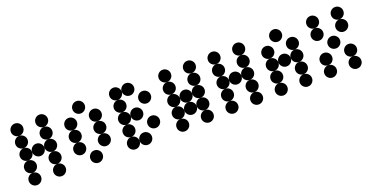

<svg xmlns="http://www.w3.org/2000/svg" viewBox="-27 -1344 3882 2003"><g transform="rotate(-20 1914.0 -342.0)"><path d="M205.1 -615.2Q205.1 -586.9 185.1 -566.9Q165 -546.9 136.7 -546.9Q108.4 -546.9 88.4 -566.9Q68.4 -586.9 68.4 -615.2Q68.4 -643.6 88.4 -663.6Q108.4 -683.6 136.7 -683.6Q165 -683.6 185.1 -663.6Q205.1 -643.6 205.1 -615.2ZM478.5 -615.2Q478.5 -586.9 458.5 -566.9Q438.5 -546.9 410.2 -546.9Q381.8 -546.9 361.8 -566.9Q341.8 -586.9 341.8 -615.2Q341.8 -643.6 361.8 -663.6Q381.8 -683.6 410.2 -683.6Q438.5 -683.6 458.5 -663.6Q478.5 -643.6 478.5 -615.2ZM205.1 -478.5Q205.1 -450.2 185.1 -430.2Q165 -410.2 136.7 -410.2Q108.4 -410.2 88.4 -430.2Q68.4 -450.2 68.4 -478.5Q68.4 -506.8 88.4 -526.9Q108.4 -546.9 136.7 -546.9Q165 -546.9 185.1 -526.9Q205.1 -506.8 205.1 -478.5ZM478.5 -478.5Q478.5 -450.2 458.5 -430.2Q438.5 -410.2 410.2 -410.2Q381.8 -410.2 361.8 -430.2Q341.8 -450.2 341.8 -478.5Q341.8 -506.8 361.8 -526.9Q381.8 -546.9 410.2 -546.9Q438.5 -546.9 458.5 -526.9Q478.5 -506.8 478.5 -478.5ZM205.1 -341.8Q205.1 -313.5 185.1 -293.5Q165 -273.4 136.7 -273.4Q108.4 -273.4 88.4 -293.5Q68.4 -313.5 68.4 -341.8Q68.4 -370.1 88.4 -390.1Q108.4 -410.2 136.7 -410.2Q165 -410.2 185.1 -390.1Q205.1 -370.1 205.1 -341.8ZM341.8 -341.8Q341.8 -313.5 321.8 -293.5Q301.8 -273.4 273.4 -273.4Q245.1 -273.4 225.1 -293.5Q205.1 -313.5 205.1 -341.8Q205.1 -370.1 225.1 -390.1Q245.1 -410.2 273.4 -410.2Q301.8 -410.2 321.8 -390.1Q341.8 -370.1 341.8 -341.8ZM478.5 -341.8Q478.5 -313.5 458.5 -293.5Q438.5 -273.4 410.2 -273.4Q381.8 -273.4 361.8 -293.5Q341.8 -313.5 341.8 -341.8Q341.8 -370.1 361.8 -390.1Q381.8 -410.2 410.2 -410.2Q438.5 -410.2 458.5 -390.1Q478.5 -370.1 478.5 -341.8ZM205.1 -205.1Q205.1 -176.8 185.1 -156.7Q165 -136.7 136.7 -136.7Q108.4 -136.7 88.4 -156.7Q68.4 -176.8 68.4 -205.1Q68.4 -233.4 88.4 -253.4Q108.4 -273.4 136.7 -273.4Q165 -273.4 185.1 -253.4Q205.1 -233.4 205.1 -205.1ZM478.5 -205.1Q478.5 -176.8 458.5 -156.7Q438.5 -136.7 410.2 -136.7Q381.8 -136.7 361.8 -156.7Q341.8 -176.8 341.8 -205.1Q341.8 -233.4 361.8 -253.4Q381.8 -273.4 410.2 -273.4Q438.5 -273.4 458.5 -253.4Q478.5 -233.4 478.5 -205.1ZM205.1 -68.4Q205.1 -40 185.1 -20Q165 0 136.7 0Q108.4 0 88.4 -20Q68.4 -40 68.4 -68.4Q68.4 -96.7 88.4 -116.7Q108.4 -136.7 136.7 -136.7Q165 -136.7 185.1 -116.7Q205.1 -96.7 205.1 -68.4ZM478.5 -68.4Q478.5 -40 458.5 -20Q438.5 0 410.2 0Q381.8 0 361.8 -20Q341.8 -40 341.8 -68.4Q341.8 -96.7 361.8 -116.7Q381.8 -136.7 410.2 -136.7Q438.5 -136.7 458.5 -116.7Q478.5 -96.7 478.5 -68.4Z M888.7 -615.2Q888.7 -586.9 868.7 -566.9Q848.6 -546.9 820.3 -546.9Q792 -546.9 772 -566.9Q752 -586.9 752 -615.2Q752 -643.6 772 -663.6Q792 -683.6 820.3 -683.6Q848.6 -683.6 868.7 -663.6Q888.7 -643.6 888.7 -615.2ZM752 -478.5Q752 -450.2 731.9 -430.2Q711.9 -410.2 683.6 -410.2Q655.3 -410.2 635.3 -430.2Q615.2 -450.2 615.2 -478.5Q615.2 -506.8 635.3 -526.9Q655.3 -546.9 683.6 -546.9Q711.9 -546.9 731.9 -526.9Q752 -506.8 752 -478.5ZM1025.4 -478.5Q1025.4 -450.2 1005.4 -430.2Q985.4 -410.2 957 -410.2Q928.7 -410.2 908.7 -430.2Q888.7 -450.2 888.7 -478.5Q888.7 -506.8 908.7 -526.9Q928.7 -546.9 957 -546.9Q985.4 -546.9 1005.4 -526.9Q1025.4 -506.8 1025.4 -478.5ZM752 -341.8Q752 -313.5 731.9 -293.5Q711.9 -273.4 683.6 -273.4Q655.3 -273.4 635.3 -293.5Q615.2 -313.5 615.2 -341.8Q615.2 -370.1 635.3 -390.1Q655.3 -410.2 683.6 -410.2Q711.9 -410.2 731.9 -390.1Q752 -370.1 752 -341.8ZM1025.4 -341.8Q1025.4 -313.5 1005.4 -293.5Q985.4 -273.4 957 -273.4Q928.7 -273.4 908.7 -293.5Q888.7 -313.5 888.7 -341.8Q888.7 -370.1 908.7 -390.1Q928.7 -410.2 957 -410.2Q985.4 -410.2 1005.4 -390.1Q1025.4 -370.1 1025.4 -341.8ZM752 -205.1Q752 -176.8 731.9 -156.7Q711.9 -136.7 683.6 -136.7Q655.3 -136.7 635.3 -156.7Q615.2 -176.8 615.2 -205.1Q615.2 -233.4 635.3 -253.4Q655.3 -273.4 683.6 -273.4Q711.9 -273.4 731.9 -253.4Q752 -233.4 752 -205.1ZM1025.4 -205.1Q1025.4 -176.8 1005.4 -156.7Q985.4 -136.7 957 -136.7Q928.7 -136.7 908.7 -156.7Q888.7 -176.8 888.7 -205.1Q888.7 -233.4 908.7 -253.4Q928.7 -273.4 957 -273.4Q985.4 -273.4 1005.4 -253.4Q1025.4 -233.4 1025.4 -205.1ZM888.7 -68.4Q888.7 -40 868.7 -20Q848.6 0 820.3 0Q792 0 772 -20Q752 -40 752 -68.4Q752 -96.7 772 -116.7Q792 -136.7 820.3 -136.7Q848.6 -136.7 868.7 -116.7Q888.7 -96.7 888.7 -68.4Z M1298.8 -615.2Q1298.8 -586.9 1278.8 -566.9Q1258.8 -546.9 1230.5 -546.9Q1202.1 -546.9 1182.1 -566.9Q1162.1 -586.9 1162.1 -615.2Q1162.1 -643.6 1182.1 -663.6Q1202.1 -683.6 1230.5 -683.6Q1258.8 -683.6 1278.8 -663.6Q1298.8 -643.6 1298.8 -615.2ZM1435.5 -615.2Q1435.5 -586.9 1415.5 -566.9Q1395.5 -546.9 1367.2 -546.9Q1338.9 -546.9 1318.8 -566.9Q1298.8 -586.9 1298.8 -615.2Q1298.8 -643.6 1318.8 -663.6Q1338.9 -683.6 1367.2 -683.6Q1395.5 -683.6 1415.5 -663.6Q1435.5 -643.6 1435.5 -615.2ZM1298.8 -478.5Q1298.8 -450.2 1278.8 -430.2Q1258.8 -410.2 1230.5 -410.2Q1202.1 -410.2 1182.1 -430.2Q1162.1 -450.2 1162.1 -478.5Q1162.1 -506.8 1182.1 -526.9Q1202.1 -546.9 1230.5 -546.9Q1258.8 -546.9 1278.8 -526.9Q1298.8 -506.8 1298.8 -478.5ZM1572.3 -478.5Q1572.3 -450.2 1552.2 -430.2Q1532.2 -410.2 1503.9 -410.2Q1475.6 -410.2 1455.6 -430.2Q1435.5 -450.2 1435.5 -478.5Q1435.5 -506.8 1455.6 -526.9Q1475.6 -546.9 1503.9 -546.9Q1532.2 -546.9 1552.2 -526.9Q1572.3 -506.8 1572.3 -478.5ZM1298.8 -341.8Q1298.8 -313.5 1278.8 -293.5Q1258.8 -273.4 1230.5 -273.4Q1202.1 -273.4 1182.1 -293.5Q1162.1 -313.5 1162.1 -341.8Q1162.1 -370.1 1182.1 -390.1Q1202.1 -410.2 1230.5 -410.2Q1258.8 -410.2 1278.8 -390.1Q1298.8 -370.1 1298.8 -341.8ZM1435.5 -341.8Q1435.5 -313.5 1415.5 -293.5Q1395.5 -273.4 1367.2 -273.4Q1338.9 -273.4 1318.8 -293.5Q1298.8 -313.5 1298.8 -341.8Q1298.8 -370.1 1318.8 -390.1Q1338.9 -410.2 1367.2 -410.2Q1395.5 -410.2 1415.5 -390.1Q1435.5 -370.1 1435.5 -341.8ZM1298.8 -205.1Q1298.8 -176.8 1278.8 -156.7Q1258.8 -136.7 1230.5 -136.7Q1202.1 -136.7 1182.1 -156.7Q1162.1 -176.8 1162.1 -205.1Q1162.1 -233.4 1182.1 -253.4Q1202.1 -273.4 1230.5 -273.4Q1258.8 -273.4 1278.8 -253.4Q1298.8 -233.4 1298.8 -205.1ZM1572.3 -205.1Q1572.3 -176.8 1552.2 -156.7Q1532.2 -136.7 1503.9 -136.7Q1475.6 -136.7 1455.6 -156.7Q1435.5 -176.8 1435.5 -205.1Q1435.5 -233.4 1455.6 -253.4Q1475.6 -273.4 1503.9 -273.4Q1532.2 -273.4 1552.2 -253.4Q1572.3 -233.4 1572.3 -205.1ZM1298.8 -68.4Q1298.8 -40 1278.8 -20Q1258.8 0 1230.5 0Q1202.1 0 1182.1 -20Q1162.1 -40 1162.1 -68.4Q1162.1 -96.7 1182.1 -116.7Q1202.1 -136.7 1230.5 -136.7Q1258.8 -136.7 1278.8 -116.7Q1298.8 -96.7 1298.8 -68.4ZM1435.5 -68.4Q1435.5 -40 1415.5 -20Q1395.5 0 1367.2 0Q1338.9 0 1318.8 -20Q1298.8 -40 1298.8 -68.4Q1298.8 -96.7 1318.8 -116.7Q1338.9 -136.7 1367.2 -136.7Q1395.5 -136.7 1415.5 -116.7Q1435.5 -96.7 1435.5 -68.4Z M1845.7 -615.2Q1845.7 -586.9 1825.7 -566.9Q1805.7 -546.9 1777.3 -546.9Q1749 -546.9 1729 -566.9Q1709 -586.9 1709 -615.2Q1709 -643.6 1729 -663.6Q1749 -683.6 1777.3 -683.6Q1805.7 -683.6 1825.7 -663.6Q1845.7 -643.6 1845.7 -615.2ZM2119.1 -615.2Q2119.1 -586.9 2099.1 -566.9Q2079.1 -546.9 2050.8 -546.9Q2022.5 -546.9 2002.4 -566.9Q1982.4 -586.9 1982.4 -615.2Q1982.4 -643.6 2002.4 -663.6Q2022.5 -683.6 2050.8 -683.6Q2079.1 -683.6 2099.1 -663.6Q2119.1 -643.6 2119.1 -615.2ZM1845.7 -478.5Q1845.7 -450.2 1825.7 -430.2Q1805.7 -410.2 1777.3 -410.2Q1749 -410.2 1729 -430.2Q1709 -450.2 1709 -478.5Q1709 -506.8 1729 -526.9Q1749 -546.9 1777.3 -546.9Q1805.7 -546.9 1825.7 -526.9Q1845.7 -506.8 1845.7 -478.5ZM2119.1 -478.5Q2119.1 -450.2 2099.1 -430.2Q2079.1 -410.2 2050.8 -410.2Q2022.5 -410.2 2002.4 -430.2Q1982.4 -450.2 1982.4 -478.5Q1982.4 -506.8 2002.4 -526.9Q2022.5 -546.9 2050.8 -546.9Q2079.1 -546.9 2099.1 -526.9Q2119.1 -506.8 2119.1 -478.5ZM1845.7 -341.8Q1845.7 -313.5 1825.7 -293.5Q1805.7 -273.4 1777.3 -273.4Q1749 -273.4 1729 -293.5Q1709 -313.5 1709 -341.8Q1709 -370.1 1729 -390.1Q1749 -410.2 1777.3 -410.2Q1805.7 -410.2 1825.7 -390.1Q1845.7 -370.1 1845.7 -341.8ZM1982.4 -341.8Q1982.4 -313.5 1962.4 -293.5Q1942.4 -273.4 1914.1 -273.4Q1885.7 -273.4 1865.7 -293.5Q1845.7 -313.5 1845.7 -341.8Q1845.7 -370.1 1865.7 -390.1Q1885.7 -410.2 1914.1 -410.2Q1942.4 -410.2 1962.4 -390.1Q1982.4 -370.1 1982.4 -341.8ZM2119.1 -341.8Q2119.1 -313.5 2099.1 -293.5Q2079.1 -273.4 2050.8 -273.4Q2022.5 -273.4 2002.4 -293.5Q1982.4 -313.5 1982.4 -341.8Q1982.4 -370.1 2002.4 -390.1Q2022.5 -410.2 2050.8 -410.2Q2079.1 -410.2 2099.1 -390.1Q2119.1 -370.1 2119.1 -341.8ZM1845.7 -205.1Q1845.7 -176.8 1825.7 -156.7Q1805.7 -136.7 1777.3 -136.7Q1749 -136.7 1729 -156.7Q1709 -176.8 1709 -205.1Q1709 -233.4 1729 -253.4Q1749 -273.4 1777.3 -273.4Q1805.7 -273.4 1825.7 -253.4Q1845.7 -233.4 1845.7 -205.1ZM1982.4 -205.1Q1982.4 -176.8 1962.4 -156.7Q1942.4 -136.7 1914.1 -136.7Q1885.7 -136.7 1865.7 -156.7Q1845.7 -176.8 1845.7 -205.1Q1845.7 -233.4 1865.7 -253.4Q1885.7 -273.4 1914.1 -273.4Q1942.4 -273.4 1962.4 -253.4Q1982.4 -233.4 1982.4 -205.1ZM2119.1 -205.1Q2119.1 -176.8 2099.1 -156.7Q2079.1 -136.7 2050.8 -136.7Q2022.5 -136.7 2002.4 -156.7Q1982.4 -176.8 1982.4 -205.1Q1982.4 -233.4 2002.4 -253.4Q2022.5 -273.4 2050.8 -273.4Q2079.1 -273.4 2099.1 -253.4Q2119.1 -233.4 2119.1 -205.1ZM1845.7 -68.4Q1845.7 -40 1825.7 -20Q1805.7 0 1777.3 0Q1749 0 1729 -20Q1709 -40 1709 -68.4Q1709 -96.7 1729 -116.7Q1749 -136.7 1777.3 -136.7Q1805.7 -136.7 1825.7 -116.7Q1845.7 -96.7 1845.7 -68.4ZM2119.1 -68.4Q2119.1 -40 2099.1 -20Q2079.1 0 2050.8 0Q2022.5 0 2002.4 -20Q1982.4 -40 1982.4 -68.4Q1982.4 -96.7 2002.4 -116.7Q2022.5 -136.7 2050.8 -136.7Q2079.1 -136.7 2099.1 -116.7Q2119.1 -96.7 2119.1 -68.4Z M2392.6 -615.2Q2392.6 -586.9 2372.6 -566.9Q2352.5 -546.9 2324.2 -546.9Q2295.9 -546.9 2275.9 -566.9Q2255.9 -586.9 2255.9 -615.2Q2255.9 -643.6 2275.9 -663.6Q2295.9 -683.6 2324.2 -683.6Q2352.5 -683.6 2372.6 -663.6Q2392.6 -643.6 2392.6 -615.2ZM2666 -615.2Q2666 -586.9 2646 -566.9Q2626 -546.9 2597.7 -546.9Q2569.3 -546.9 2549.3 -566.9Q2529.3 -586.9 2529.3 -615.2Q2529.3 -643.6 2549.3 -663.6Q2569.3 -683.6 2597.7 -683.6Q2626 -683.6 2646 -663.6Q2666 -643.6 2666 -615.2ZM2392.6 -478.5Q2392.6 -450.2 2372.6 -430.2Q2352.5 -410.2 2324.2 -410.2Q2295.9 -410.2 2275.9 -430.2Q2255.9 -450.2 2255.9 -478.5Q2255.9 -506.8 2275.9 -526.9Q2295.9 -546.9 2324.2 -546.9Q2352.5 -546.9 2372.6 -526.9Q2392.6 -506.8 2392.6 -478.5ZM2666 -478.5Q2666 -450.2 2646 -430.2Q2626 -410.2 2597.7 -410.2Q2569.3 -410.2 2549.3 -430.2Q2529.3 -450.2 2529.3 -478.5Q2529.3 -506.8 2549.3 -526.9Q2569.3 -546.9 2597.7 -546.9Q2626 -546.9 2646 -526.9Q2666 -506.8 2666 -478.5ZM2392.6 -341.8Q2392.6 -313.5 2372.6 -293.5Q2352.5 -273.4 2324.2 -273.4Q2295.9 -273.4 2275.9 -293.5Q2255.9 -313.5 2255.9 -341.8Q2255.9 -370.1 2275.9 -390.1Q2295.9 -410.2 2324.2 -410.2Q2352.5 -410.2 2372.6 -390.1Q2392.6 -370.1 2392.6 -341.8ZM2529.3 -341.8Q2529.3 -313.5 2509.3 -293.5Q2489.3 -273.4 2460.9 -273.4Q2432.6 -273.4 2412.6 -293.5Q2392.6 -313.5 2392.6 -341.8Q2392.6 -370.1 2412.6 -390.1Q2432.6 -410.2 2460.9 -410.2Q2489.3 -410.2 2509.3 -390.1Q2529.3 -370.1 2529.3 -341.8ZM2666 -341.8Q2666 -313.5 2646 -293.5Q2626 -273.4 2597.7 -273.4Q2569.3 -273.4 2549.3 -293.5Q2529.3 -313.5 2529.3 -341.8Q2529.3 -370.1 2549.3 -390.1Q2569.3 -410.2 2597.7 -410.2Q2626 -410.2 2646 -390.1Q2666 -370.1 2666 -341.8ZM2392.6 -205.1Q2392.6 -176.8 2372.6 -156.7Q2352.5 -136.7 2324.2 -136.7Q2295.9 -136.7 2275.9 -156.7Q2255.9 -176.8 2255.9 -205.1Q2255.9 -233.4 2275.9 -253.4Q2295.9 -273.4 2324.2 -273.4Q2352.5 -273.4 2372.6 -253.4Q2392.6 -233.4 2392.6 -205.1ZM2666 -205.1Q2666 -176.8 2646 -156.7Q2626 -136.7 2597.7 -136.7Q2569.3 -136.7 2549.3 -156.7Q2529.3 -176.8 2529.3 -205.1Q2529.3 -233.4 2549.3 -253.4Q2569.3 -273.4 2597.7 -273.4Q2626 -273.4 2646 -253.4Q2666 -233.4 2666 -205.1ZM2392.6 -68.4Q2392.6 -40 2372.6 -20Q2352.5 0 2324.2 0Q2295.9 0 2275.9 -20Q2255.9 -40 2255.9 -68.4Q2255.9 -96.7 2275.9 -116.7Q2295.9 -136.7 2324.2 -136.7Q2352.5 -136.7 2372.6 -116.7Q2392.6 -96.7 2392.6 -68.4ZM2666 -68.4Q2666 -40 2646 -20Q2626 0 2597.7 0Q2569.3 0 2549.3 -20Q2529.3 -40 2529.3 -68.4Q2529.3 -96.7 2549.3 -116.7Q2569.3 -136.7 2597.7 -136.7Q2626 -136.7 2646 -116.7Q2666 -96.7 2666 -68.4Z M3076.2 -615.2Q3076.2 -586.9 3056.2 -566.9Q3036.1 -546.9 3007.8 -546.9Q2979.5 -546.9 2959.5 -566.9Q2939.5 -586.9 2939.5 -615.2Q2939.5 -643.6 2959.5 -663.6Q2979.5 -683.6 3007.8 -683.6Q3036.1 -683.6 3056.2 -663.6Q3076.2 -643.6 3076.2 -615.2ZM2939.5 -478.5Q2939.5 -450.2 2919.4 -430.2Q2899.4 -410.2 2871.1 -410.2Q2842.8 -410.2 2822.8 -430.2Q2802.7 -450.2 2802.7 -478.5Q2802.7 -506.8 2822.8 -526.9Q2842.8 -546.9 2871.1 -546.9Q2899.4 -546.9 2919.4 -526.9Q2939.5 -506.8 2939.5 -478.5ZM3212.9 -478.5Q3212.9 -450.2 3192.9 -430.2Q3172.9 -410.2 3144.5 -410.2Q3116.2 -410.2 3096.2 -430.2Q3076.2 -450.2 3076.2 -478.5Q3076.2 -506.8 3096.2 -526.9Q3116.2 -546.9 3144.5 -546.9Q3172.9 -546.9 3192.9 -526.9Q3212.9 -506.8 3212.9 -478.5ZM2939.5 -341.8Q2939.5 -313.5 2919.4 -293.5Q2899.4 -273.4 2871.1 -273.4Q2842.8 -273.4 2822.8 -293.5Q2802.7 -313.5 2802.7 -341.8Q2802.7 -370.1 2822.8 -390.1Q2842.8 -410.2 2871.1 -410.2Q2899.4 -410.2 2919.4 -390.1Q2939.5 -370.1 2939.5 -341.8ZM3076.2 -341.8Q3076.2 -313.5 3056.2 -293.5Q3036.1 -273.4 3007.8 -273.4Q2979.5 -273.4 2959.5 -293.5Q2939.5 -313.5 2939.5 -341.8Q2939.5 -370.1 2959.5 -390.1Q2979.5 -410.2 3007.8 -410.2Q3036.1 -410.2 3056.2 -390.1Q3076.2 -370.1 3076.2 -341.8ZM3212.9 -341.8Q3212.9 -313.5 3192.9 -293.5Q3172.9 -273.4 3144.5 -273.4Q3116.2 -273.4 3096.2 -293.5Q3076.2 -313.5 3076.2 -341.8Q3076.2 -370.1 3096.2 -390.1Q3116.2 -410.2 3144.5 -410.2Q3172.9 -410.2 3192.9 -390.1Q3212.9 -370.1 3212.9 -341.8ZM2939.5 -205.1Q2939.5 -176.8 2919.4 -156.7Q2899.4 -136.7 2871.1 -136.7Q2842.8 -136.7 2822.8 -156.7Q2802.7 -176.8 2802.7 -205.1Q2802.7 -233.4 2822.8 -253.4Q2842.8 -273.4 2871.1 -273.4Q2899.4 -273.4 2919.4 -253.4Q2939.5 -233.4 2939.5 -205.1ZM3212.9 -205.1Q3212.9 -176.8 3192.9 -156.7Q3172.9 -136.7 3144.5 -136.7Q3116.2 -136.7 3096.2 -156.7Q3076.2 -176.8 3076.2 -205.1Q3076.2 -233.4 3096.2 -253.4Q3116.2 -273.4 3144.5 -273.4Q3172.9 -273.4 3192.9 -253.4Q3212.9 -233.4 3212.9 -205.1ZM2939.5 -68.4Q2939.5 -40 2919.4 -20Q2899.4 0 2871.1 0Q2842.8 0 2822.8 -20Q2802.7 -40 2802.7 -68.4Q2802.7 -96.7 2822.8 -116.7Q2842.8 -136.7 2871.1 -136.7Q2899.4 -136.7 2919.4 -116.7Q2939.5 -96.7 2939.5 -68.4ZM3212.9 -68.4Q3212.9 -40 3192.9 -20Q3172.9 0 3144.5 0Q3116.2 0 3096.2 -20Q3076.2 -40 3076.2 -68.4Q3076.2 -96.7 3096.2 -116.7Q3116.2 -136.7 3144.5 -136.7Q3172.9 -136.7 3192.9 -116.7Q3212.9 -96.7 3212.9 -68.4Z M3486.3 -615.2Q3486.3 -586.9 3466.3 -566.9Q3446.3 -546.9 3418 -546.9Q3389.6 -546.9 3369.6 -566.9Q3349.6 -586.9 3349.6 -615.2Q3349.6 -643.6 3369.6 -663.6Q3389.6 -683.6 3418 -683.6Q3446.3 -683.6 3466.3 -663.6Q3486.3 -643.6 3486.3 -615.2ZM3759.8 -615.2Q3759.8 -586.9 3739.7 -566.9Q3719.7 -546.9 3691.4 -546.9Q3663.1 -546.9 3643.1 -566.9Q3623 -586.9 3623 -615.2Q3623 -643.6 3643.1 -663.6Q3663.1 -683.6 3691.4 -683.6Q3719.7 -683.6 3739.7 -663.6Q3759.8 -643.6 3759.8 -615.2ZM3486.3 -478.5Q3486.3 -450.2 3466.3 -430.2Q3446.3 -410.2 3418 -410.2Q3389.6 -410.2 3369.6 -430.2Q3349.6 -450.2 3349.6 -478.5Q3349.6 -506.8 3369.6 -526.9Q3389.6 -546.9 3418 -546.9Q3446.3 -546.9 3466.3 -526.9Q3486.3 -506.8 3486.3 -478.5ZM3759.8 -478.5Q3759.8 -450.2 3739.7 -430.2Q3719.7 -410.2 3691.4 -410.2Q3663.1 -410.2 3643.1 -430.2Q3623 -450.2 3623 -478.5Q3623 -506.8 3643.1 -526.9Q3663.1 -546.9 3691.4 -546.9Q3719.7 -546.9 3739.7 -526.9Q3759.8 -506.8 3759.8 -478.5ZM3623 -341.8Q3623 -313.5 3603 -293.5Q3583 -273.4 3554.7 -273.4Q3526.4 -273.4 3506.3 -293.5Q3486.3 -313.5 3486.3 -341.8Q3486.3 -370.1 3506.3 -390.1Q3526.4 -410.2 3554.7 -410.2Q3583 -410.2 3603 -390.1Q3623 -370.1 3623 -341.8ZM3486.3 -205.1Q3486.3 -176.8 3466.3 -156.7Q3446.3 -136.7 3418 -136.7Q3389.6 -136.7 3369.6 -156.7Q3349.6 -176.8 3349.6 -205.1Q3349.6 -233.4 3369.6 -253.4Q3389.6 -273.4 3418 -273.4Q3446.3 -273.4 3466.3 -253.4Q3486.3 -233.4 3486.3 -205.1ZM3759.8 -205.1Q3759.8 -176.8 3739.7 -156.7Q3719.7 -136.7 3691.4 -136.7Q3663.1 -136.7 3643.1 -156.7Q3623 -176.8 3623 -205.1Q3623 -233.4 3643.1 -253.4Q3663.1 -273.4 3691.4 -273.4Q3719.7 -273.4 3739.7 -253.4Q3759.8 -233.4 3759.8 -205.1ZM3486.3 -68.4Q3486.3 -40 3466.3 -20Q3446.3 0 3418 0Q3389.6 0 3369.6 -20Q3349.6 -40 3349.6 -68.4Q3349.6 -96.7 3369.6 -116.7Q3389.6 -136.7 3418 -136.7Q3446.3 -136.7 3466.3 -116.7Q3486.3 -96.7 3486.3 -68.4ZM3759.8 -68.4Q3759.8 -40 3739.7 -20Q3719.7 0 3691.4 0Q3663.1 0 3643.1 -20Q3623 -40 3623 -68.4Q3623 -96.7 3643.1 -116.7Q3663.1 -136.7 3691.4 -136.7Q3719.7 -136.7 3739.7 -116.7Q3759.8 -96.7 3759.8 -68.4Z"/></g></svg>

Font: DatDot
Style: Bold
Weight: 700
Designer: GGBot
Version: 1.00